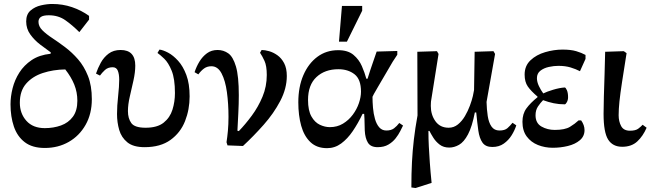

<svg xmlns="http://www.w3.org/2000/svg" viewBox="-20 -731 3280 968"><path d="M206 15Q143 15 105 -14Q67 -43 50 -93Q33 -143 33 -205Q33 -244 43.5 -286Q54 -328 77.5 -365Q101 -402 139.5 -428Q178 -454 235 -460L236 -467Q212 -484 183 -506Q154 -528 133 -557Q112 -586 112 -623Q112 -659 134 -678Q156 -697 186.5 -704Q217 -711 243 -711Q296 -711 343 -695Q390 -679 429 -651V-632L380 -569Q345 -604 309.5 -629Q274 -654 226 -654Q198 -654 186 -645.5Q174 -637 174 -621Q174 -598 193.5 -578.5Q213 -559 243.5 -539Q274 -519 308.5 -493Q343 -467 373.5 -432Q404 -397 423.5 -348Q443 -299 443 -231Q443 -157 411.5 -101.5Q380 -46 326.5 -15.5Q273 15 206 15ZM309 -381Q248 -380 196 -363Q144 -346 112 -309.5Q80 -273 80 -213Q80 -159 113 -122Q146 -85 206 -85Q250 -85 287.5 -98.5Q325 -112 347.5 -142.5Q370 -173 370 -223Q370 -266 354.5 -304.5Q339 -343 309 -381Z M709 11Q652 11 622 -13.5Q592 -38 581 -76Q570 -114 570 -156Q570 -197 575.5 -246.5Q581 -296 581 -329Q581 -357 574 -374.5Q567 -392 548 -392Q524 -392 509 -378Q494 -364 484 -350L464 -360Q473 -387 488 -414.5Q503 -442 527.5 -460.5Q552 -479 588 -479Q662 -479 662 -400Q662 -367 653 -326Q644 -285 634.5 -244.5Q625 -204 625 -171Q625 -134 642 -110.5Q659 -87 714 -87Q773 -87 805 -112.5Q837 -138 849.5 -178Q862 -218 862 -262Q862 -334 845.5 -374.5Q829 -415 808 -435Q787 -455 774 -464L784 -481Q802 -479 827.5 -465.5Q853 -452 878 -424.5Q903 -397 919.5 -353Q936 -309 936 -245Q936 -179 913 -120.5Q890 -62 839.5 -25.5Q789 11 709 11Z M1205 5 1127 2 1122 -14Q1126 -39 1129 -71.5Q1132 -104 1132 -142Q1132 -208 1124 -266.5Q1116 -325 1097 -361Q1078 -397 1046 -397Q1024 -397 1008.5 -385.5Q993 -374 980 -356L961 -367Q970 -395 985.5 -420.5Q1001 -446 1023.5 -462.5Q1046 -479 1077 -479Q1107 -479 1131 -462Q1155 -445 1169.5 -396Q1184 -347 1184 -251Q1184 -208 1181.5 -160Q1179 -112 1177 -72L1184 -70Q1217 -104 1249.5 -148Q1282 -192 1303.5 -243.5Q1325 -295 1325 -353Q1325 -399 1313.5 -424Q1302 -449 1291 -465L1299 -479Q1315 -479 1336.5 -473Q1358 -467 1378.5 -452.5Q1399 -438 1412.5 -412.5Q1426 -387 1426 -348Q1426 -285 1393 -222Q1360 -159 1309 -101.5Q1258 -44 1205 5Z M1629 16Q1577 16 1545 -14.5Q1513 -45 1498.5 -97Q1484 -149 1484 -215Q1484 -293 1509.5 -352Q1535 -411 1580 -444.5Q1625 -478 1685 -478Q1734 -478 1762 -454.5Q1790 -431 1804.5 -397.5Q1819 -364 1827 -334H1833Q1848 -382 1859 -413Q1870 -444 1879 -471L1983 -474V-455L1960 -420Q1915 -343 1886.5 -294.5Q1858 -246 1858 -243Q1858 -217 1860.5 -187.5Q1863 -158 1870.5 -131.5Q1878 -105 1892 -89Q1906 -73 1928 -73Q1952 -73 1966.5 -84Q1981 -95 1993 -111L2012 -98Q2007 -88 1998 -70Q1989 -52 1974.5 -33.5Q1960 -15 1938 -2Q1916 11 1884 11Q1849 11 1835 -11.5Q1821 -34 1819 -73Q1818 -91 1818 -111.5Q1818 -132 1816 -157H1808Q1785 -109 1758.5 -70Q1732 -31 1700 -7.5Q1668 16 1629 16ZM1643 -90Q1680 -90 1709 -107.5Q1738 -125 1758.5 -152.5Q1779 -180 1789.5 -211Q1800 -242 1800 -269Q1800 -331 1767.5 -356.5Q1735 -382 1686 -382Q1618 -382 1575.5 -342.5Q1533 -303 1533 -227Q1533 -174 1550 -144Q1567 -114 1592.5 -102Q1618 -90 1643 -90ZM1729 -521H1689L1704 -701H1806V-677Z M2245 13Q2216 13 2196.5 -2Q2177 -17 2164.5 -37Q2152 -57 2145 -71H2140Q2140 -30 2142 7.5Q2144 45 2147 88.5Q2150 132 2156 191L2075 217L2054 214Q2054 144 2057 86.5Q2060 29 2066.5 -27Q2073 -83 2085 -149L2084 -470L2183 -473L2191 -459L2153 -220Q2153 -220 2152.5 -213Q2152 -206 2152 -197Q2152 -152 2175.5 -119.5Q2199 -87 2242 -87Q2268 -87 2288.5 -103.5Q2309 -120 2324 -145.5Q2339 -171 2349 -198Q2359 -225 2364 -246.5Q2369 -268 2370 -277L2373 -470L2468 -473L2476 -459L2433 -217Q2434 -179 2439 -146Q2444 -113 2458 -93Q2472 -73 2498 -73Q2525 -73 2538.5 -85Q2552 -97 2564 -112L2583 -99Q2575 -74 2559.5 -49Q2544 -24 2520 -7Q2496 10 2462 10Q2428 10 2412.5 -12Q2397 -34 2391.5 -73Q2386 -112 2381 -164H2374Q2360 -92 2339.5 -53.5Q2319 -15 2294.5 -1Q2270 13 2245 13Z M2767 14Q2727 14 2692 0Q2657 -14 2635.5 -43Q2614 -72 2614 -117Q2614 -157 2634 -184.5Q2654 -212 2690 -241V-244Q2657 -272 2641 -295Q2625 -318 2625 -355Q2625 -399 2654.5 -427Q2684 -455 2728.5 -468Q2773 -481 2816 -481Q2858 -481 2885 -473Q2912 -465 2932 -454V-434L2904 -372Q2883 -383 2856.5 -391Q2830 -399 2795 -399Q2772 -399 2747 -393.5Q2722 -388 2704.5 -374.5Q2687 -361 2687 -337Q2687 -318 2697 -297Q2707 -276 2719 -260Q2737 -269 2768.5 -278.5Q2800 -288 2827 -290Q2832 -290 2838 -276.5Q2844 -263 2844 -241Q2844 -227 2838 -216Q2832 -205 2827 -205Q2798 -205 2771.5 -210.5Q2745 -216 2718 -226Q2705 -213 2692.5 -194.5Q2680 -176 2680 -150Q2680 -110 2710 -93Q2740 -76 2777 -76Q2828 -76 2853.5 -91.5Q2879 -107 2897 -124H2910Q2927 -100 2927 -75Q2927 -44 2903.5 -24Q2880 -4 2843 5Q2806 14 2767 14Z M3117 9Q3069 9 3046 -27.5Q3023 -64 3023 -157Q3023 -192 3024.5 -244Q3026 -296 3028 -355.5Q3030 -415 3031 -470L3125 -473L3139 -463Q3125 -375 3116 -316.5Q3107 -258 3103 -219Q3099 -180 3099 -150Q3099 -119 3111.5 -95.5Q3124 -72 3156 -72Q3184 -72 3197.5 -82Q3211 -92 3220 -102L3240 -87Q3222 -45 3193 -18Q3164 9 3117 9Z"/></svg>

Font: STIX Two Text Medium
Style: Regular
Weight: 500
Designer: Ross Mills, John Hudson & Paul Hanslow, Tiro Typeworks Ltd; with prior portions MicroPress Inc., and Coen Hoffman.
Foundry: Tiro Typeworks Ltd
Version: Version 2.13 b171